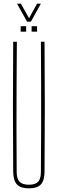

<svg xmlns="http://www.w3.org/2000/svg" viewBox="-20 -1029 317 1054"><path d="M138.5 5Q93.5 5 73.5 -16Q53.5 -37 52.5 -85Q51 -264.5 51 -442.8Q51 -621 52.5 -800H72.5Q71.5 -680.5 71 -561.5Q70.5 -442.5 70.5 -323.5Q70.5 -204.5 71.5 -85Q71.5 -47.5 87.5 -31.2Q103.5 -15 138.5 -15Q174 -15 189.2 -31.2Q204.5 -47.5 204.5 -85Q205.5 -204.5 205.8 -323.5Q206 -442.5 205.8 -561.5Q205.5 -680.5 204.5 -800H224.5Q226 -621 226 -442.8Q226 -264.5 224.5 -85Q224 -37 203.8 -16Q183.5 5 138.5 5ZM153.5 -855V-885H183.5V-855ZM93.5 -855V-885H123.5V-855ZM128.5 -910 73.5 -1009H94.5L139.5 -929L183.5 -1009H204.5L149.5 -910Z"/></svg>

Font: Big Shoulders Thin
Style: Regular
Weight: 100
Designer: Patric King
Foundry: XO Type Co
Version: Version 2.002